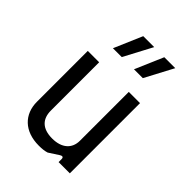

<svg xmlns="http://www.w3.org/2000/svg" viewBox="-221 -852 967 967"><g transform="rotate(45 262.5 -369.0)"><path d="M236 12C259 12 276 10 292 5L346 -30C357 -37 365 -34 365 -22V0H445V-500H365V-152C365 -96 326 -61 258 -61C186 -61 154 -98 154 -156V-500H73V-138C73 -49 133 12 236 12ZM303 -599H366L446 -750H368ZM153 -599H216L296 -750H218Z"/></g></svg>

Font: Finlandica
Style: Regular
Weight: 400
Designer: Niklas Ekholm, Juho Hiilivirta, Jaakko Suomalainen
Foundry: Helsinki Type Studio
Version: Version 2.000;Glyphs 3.2 (3202)